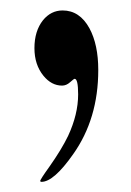

<svg xmlns="http://www.w3.org/2000/svg" viewBox="-20 -158 255 373"><path d="M170.9 -22Q170.9 72.8 122.1 141.6Q84.5 195.3 60.5 195.3Q58.6 195.3 58.1 193.8Q57.6 191.4 76.2 165.5Q99.6 132.3 112.3 106Q131.8 64 131.8 25.4Q131.8 -4.9 125 -4.9Q123.5 -4.9 116.2 1.7Q108.9 8.3 100.6 8.3Q80.1 8.3 64.5 -10.7Q46.9 -32.2 46.9 -64.5Q46.9 -97.7 63.5 -118.7Q79.1 -137.7 101.6 -137.7Q134.8 -137.7 153.8 -103Q170.9 -71.3 170.9 -22Z"/></svg>

Font: Dai Banna SIL Light
Style: Bold
Weight: 700
Designer: Victor Gaultney
Foundry: SIL International
Version: Version 2.001